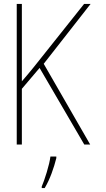

<svg xmlns="http://www.w3.org/2000/svg" viewBox="-20 -734 540 975"><path d="M91 0V-283L181 -389L408 0H438L202 -410L440 -714H407L153 -395Q134 -371 120.5 -355.5Q107 -340 91 -321V-714H65V0ZM207 221Q227 187 242 146.5Q257 106 266 69V61H236Q232 93 217.5 140.5Q203 188 192 213V221Z"/></svg>

Font: Noto Sans Mono UI Condensed Thin
Style: Regular
Weight: 250
Width: 3
Designer: Monotype Design team
Foundry: Monotype Imaging Inc.
Version: 1.000